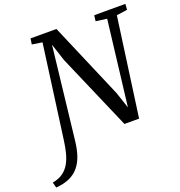

<svg xmlns="http://www.w3.org/2000/svg" viewBox="-261 -885 1190 1268"><g transform="rotate(-20 334.0 -251.0)"><path d="M-83 240.5 -93 202Q-50 194.5 -21 174.2Q8 154 26 123Q44 92 54.5 52Q65 12 71 -35L160 -691.5L88.5 -702.5L94.5 -743H276.5L504.5 -210L543 -95L614.5 -692L537 -702.5L542 -743H761L758 -702.5L682.5 -691.5L587 0H484L253.5 -532.5L213.5 -655L139.5 -4Q133 53.5 117.5 97.5Q102 141.5 75.5 172Q49 202.5 9.8 219.5Q-29.5 236.5 -83 240.5Z"/></g></svg>

Font: Merriweather 36pt
Style: Italic
Weight: 400
Italic angle: -7.8°
Version: Version 2.101